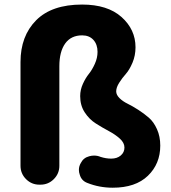

<svg xmlns="http://www.w3.org/2000/svg" viewBox="-20 -831 771 864"><path d="M487.3 13.7Q426.8 13.7 373 -7.8Q346.7 -17.6 338.9 -44.9Q335 -55.7 335 -66.4Q335 -83 343.8 -97.7Q355.5 -121.1 381.8 -127.9Q392.6 -130.9 403.3 -130.9Q418.9 -130.9 432.6 -125Q457 -117.2 480.5 -117.2Q506.8 -117.2 523.4 -131.3Q540 -145.5 540 -167Q540 -188.5 519.5 -207Q499 -225.6 469.7 -241.2Q440.4 -256.8 411.1 -275.4Q381.8 -293.9 361.3 -325.2Q340.8 -356.4 340.8 -398.4Q340.8 -426.8 353 -453.6Q365.2 -480.5 379.9 -498.5Q394.5 -516.6 406.7 -543.5Q418.9 -570.3 418.9 -597.7Q418.9 -630.9 400.4 -651.4Q381.8 -671.9 349.6 -671.9Q299.8 -671.9 273.4 -635.3Q247.1 -598.6 247.1 -533.2V-85Q247.1 -49.8 222.2 -24.9Q197.3 0 162.1 0H157.2Q122.1 0 97.2 -24.9Q72.3 -49.8 72.3 -85V-551.8Q72.3 -668.9 142.6 -739.7Q212.9 -810.5 349.6 -810.5Q463.9 -810.5 526.9 -754.4Q589.8 -698.2 589.8 -618.2Q589.8 -581.1 576.2 -548.8Q562.5 -516.6 546.4 -498.5Q530.3 -480.5 516.6 -459Q502.9 -437.5 502.9 -419.9Q502.9 -404.3 517.6 -389.6Q532.2 -375 554.2 -364.3Q576.2 -353.5 602.1 -336.9Q627.9 -320.3 649.9 -301.3Q671.9 -282.2 686.5 -249.5Q701.2 -216.8 701.2 -175.8Q701.2 -93.8 645.5 -40Q589.8 13.7 487.3 13.7Z"/></svg>

Font: Gen Jyuu GothicX Heavy
Style: Bold
Weight: 900
Designer: [Source Han Sans]
Ryoko NISHIZUKA  (kana & ideographs); Paul D. Hunt (Latin, Greek & Cyrillic); Wenlong ZHANG  (bopomofo
Version: Version 1.002.20150607